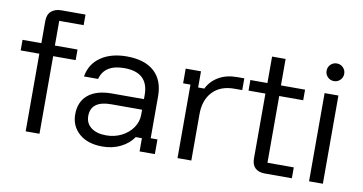

<svg xmlns="http://www.w3.org/2000/svg" viewBox="-70 -881 2024 1072"><g transform="rotate(10 941.5 -345.5)"><path d="M120.8 0V-440H15V-500H121.7V-625Q121.7 -662.5 142.9 -681.2Q164.2 -700 200 -700H336.7V-640H198.3V-500H326.7V-440H199.2V0Z M556.7 9.2Q473.3 9.2 425 -32.9Q376.7 -75 376.7 -141.7Q376.7 -213.3 423.8 -252.5Q470.8 -291.7 560 -291.7H740V-315Q740 -443.3 602.5 -443.3Q490.8 -443.3 468.3 -358.3H388.3Q400 -430 457.9 -470Q515.8 -510 605 -510Q706.7 -510 760.8 -461.2Q815 -412.5 815 -320.8V-83.3H853.3V0H766.7V-75H731.7Q705.8 -36.7 660 -13.8Q614.2 9.2 556.7 9.2ZM566.7 -55.8Q614.2 -55.8 653.8 -75.8Q693.3 -95.8 716.7 -129.6Q740 -163.3 740 -204.2V-231.7H565.8Q450 -231.7 450 -145Q450 -104.2 481.2 -80Q512.5 -55.8 566.7 -55.8Z M981.7 0V-416.7H940V-500H1026.7V-408.3H1061.7Q1083.3 -452.5 1127.1 -477.9Q1170.8 -503.3 1230.8 -503.3H1271.7V-436.7H1226.7Q1148.3 -436.7 1104.2 -390Q1060 -343.3 1060 -263.3V0Z M1476.7 0Q1441.7 0 1422.1 -17.9Q1402.5 -35.8 1402.5 -71.7V-440H1306.7V-500H1403.3V-650H1480V-500H1616.7V-440H1480.8V-61.7H1630V0Z M1727.5 0V-500H1805.8V0ZM1766.7 -575Q1745.8 -575 1731.2 -589.6Q1716.7 -604.2 1716.7 -625Q1716.7 -645.8 1731.2 -660.4Q1745.8 -675 1766.7 -675Q1787.5 -675 1802.1 -660.4Q1816.7 -645.8 1816.7 -625Q1816.7 -604.2 1802.1 -589.6Q1787.5 -575 1766.7 -575Z"/></g></svg>

Font: Funnel Display Light
Style: Regular
Weight: 300
Designer: NORD ID, Kristian Moeller
Foundry: Dicotype
Version: Version 1.000